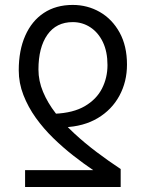

<svg xmlns="http://www.w3.org/2000/svg" viewBox="-20 -744 573 764"><path d="M269.4 -724.4Q328.1 -724.4 377.3 -696.2Q426.4 -668 455.9 -614.6Q485.3 -561.2 485.3 -487Q485.3 -419 455.3 -363.4Q425.3 -307.7 369.3 -274.2Q313.3 -240.6 235 -237.5L198.2 -291.4Q271.7 -294.6 317.9 -321.8Q364.1 -349 385.9 -391.8Q407.7 -434.7 407.7 -485Q407.7 -538.3 389.4 -576.5Q371.1 -614.6 339.6 -635.3Q308.1 -656 269.4 -656Q204 -656 168.5 -605.6Q133 -555.2 133 -467.2Q133 -422.3 151.3 -378.5Q169.5 -334.8 201.5 -293.5Q233.5 -252.2 275.4 -213.3Q317.3 -174.5 364.6 -138.9Q411.9 -103.3 460.2 -71.4V0H79.8V-67H350.9Q313 -92.6 271.9 -124.7Q230.8 -156.8 192.1 -194.4Q153.4 -232.1 122.5 -275.1Q91.7 -318.2 73.2 -365.8Q54.6 -413.3 54.6 -464.4Q54.6 -543.6 80.5 -602.1Q106.3 -660.6 154.4 -692.5Q202.6 -724.4 269.4 -724.4Z"/></svg>

Font: SourceSans3VF
Style: Regular
Weight: 200
Designer: Paul D. Hunt
Foundry: Adobe
Version: Version 3.052;hotconv 1.1.0;makeotfexe 2.6.0